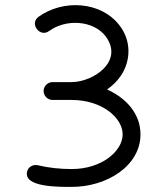

<svg xmlns="http://www.w3.org/2000/svg" viewBox="-20 -733 656 753"><path d="M86 -59C73.3 1.3 208.3 0 261 0C400 0 531 -83 531 -206C531 -286 476 -348 400 -382C421 -397 440 -415 454 -436C495 -497 494 -575 449 -633C376.7 -728.2 227.2 -736.5 131 -667C94.4 -640.2 136.4 -584.9 172 -611C239.4 -660.3 346.1 -653.1 394 -591C468.1 -491.2 343.7 -411 261 -411H186C167 -411 151 -395 151 -376C151 -357 167 -341 186 -341H261C380 -341 461 -271 461 -206C461 -141 380 -70 261 -70C215 -70 169 -75 128 -85C109 -89 90 -78 86 -59Z"/></svg>

Font: Noto Sans Duployan
Style: Regular
Weight: 400
Designer: David Corbett
Foundry: David Corbett
Version: Version 3.002